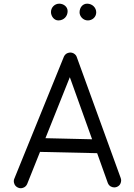

<svg xmlns="http://www.w3.org/2000/svg" viewBox="-20 -958 712 1019"><path d="M75.2 37.6C80.1 40 85 41 90.3 41C98.6 41 115.7 37.1 124 19L192.4 -151.9L495.6 -145L552.2 13.2C559.6 32.2 576.7 36.6 586.9 36.6C591.3 36.6 595.2 35.6 599.6 34.2C618.7 26.9 623 9.8 623 -0.5C623 -4.9 622.1 -8.8 620.6 -13.2L387.2 -655.8C384.8 -663.6 378.9 -669.9 370.6 -674.8C365.2 -677.7 359.4 -679.2 354 -679.2C345.7 -679.2 328.6 -676.8 319.3 -657.7L56.6 -11.2C54.2 -6.3 53.2 -1.5 53.2 3.4C53.2 12.7 57.1 29.3 75.2 37.6ZM468.8 -218.8 221.2 -224.6 350.6 -548.3ZM490.7 -892.6C490.7 -917.5 469.7 -938.5 442.4 -938.5C419.4 -938.5 402.3 -918.9 402.3 -892.1C402.3 -872.1 420.4 -849.6 446.3 -849.6C469.2 -849.6 490.7 -866.7 490.7 -892.6ZM338.9 -898.9C338.9 -922.4 317.4 -938.5 294.4 -938.5C270.5 -938.5 250.5 -918.9 250.5 -894C250.5 -872.6 266.6 -849.6 289.6 -849.6C318.4 -849.6 338.9 -871.1 338.9 -898.9Z"/></svg>

Font: Mikhak
Style: Regular
Weight: 400
Designer: Amin Abedi
Version: Version 3.2